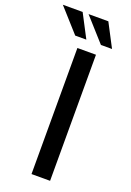

<svg xmlns="http://www.w3.org/2000/svg" viewBox="-224 -979 707 1039"><g transform="rotate(20 129.5 -459.5)"><path d="M102 -726H209V0H102ZM-52 -919H62L132 -785H68ZM96 -919H210L280 -785H216Z"/></g></svg>

Font: Josefin Sans Medium
Style: Regular
Weight: 500
Designer: Santiago Orozco
Foundry: Typemade
Version: Version 2.001